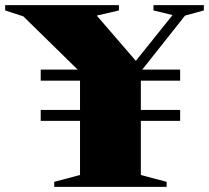

<svg xmlns="http://www.w3.org/2000/svg" viewBox="-64 -725 811 745"><path d="M635 -298.5V-256H94V-298.5ZM635 -455V-412H94V-455ZM482.5 -448V-46L582.5 -19.5V0H146.5V-19.5L246.5 -46V-446L26.5 -661.5L-44 -684.5V-705H397.5V-684.5L311.5 -664.5L475 -475L450 -472.5L605.5 -666.5L531.5 -684.5V-705H727V-684.5L654 -664.5Z"/></svg>

Font: Newsreader 60pt ExtraBold
Style: Regular
Weight: 800
Designer: Hugues Gentile
Foundry: Production Type
Version: Version 1.003